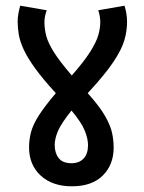

<svg xmlns="http://www.w3.org/2000/svg" viewBox="-20 -652 505 674"><path d="M379 -134Q379 -74 341 -36Q303 2 232 2Q164 2 123 -35.5Q82 -73 82 -135Q82 -162 89 -188.5Q96 -215 116.5 -247Q137 -279 176 -325Q130 -375 103 -412.5Q76 -450 63 -478.5Q50 -507 46 -530.5Q42 -554 42 -576Q42 -590 44.5 -604Q47 -618 51 -632L144 -616Q136 -594 136 -574Q136 -550 142.5 -525.5Q149 -501 169.5 -468.5Q190 -436 232 -387Q275 -436 296.5 -470Q318 -504 325 -528.5Q332 -553 332 -574Q332 -594 325 -616L417 -632Q426 -604 426 -575Q426 -543 416.5 -510.5Q407 -478 378 -434.5Q349 -391 288 -325Q330 -278 349 -244.5Q368 -211 373.5 -185Q379 -159 379 -134ZM172 -143Q172 -115 186 -97Q200 -79 231 -79Q258 -79 273.5 -95.5Q289 -112 289 -142Q289 -165 277.5 -193.5Q266 -222 231 -264Q195 -219 183.5 -192Q172 -165 172 -143Z"/></svg>

Font: Noto Sans Condensed Medium
Style: Italic
Weight: 500
Width: 3
Italic angle: -12°
Designer: Monotype Design Team
Foundry: Monotype Imaging Inc.
Version: Version 2.013; ttfautohint (v1.8.4.7-5d5b)